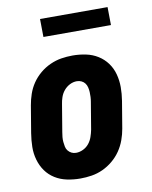

<svg xmlns="http://www.w3.org/2000/svg" viewBox="-82 -771 663 840"><g transform="rotate(-10 250.0 -351.0)"><path d="M207 8Q177 8 148 2Q119 -4 95 -19Q71 -34 55 -56.5Q39 -79 31 -107Q23 -135 23.5 -164.5Q24 -194 29 -225L49 -345Q53 -369 61.5 -394Q70 -419 85 -441Q100 -463 121 -480.5Q142 -498 166.5 -509Q191 -520 216 -524Q241 -528 266 -528Q296 -528 325 -522Q354 -516 378 -501Q402 -486 418.5 -463.5Q435 -441 442.5 -413Q450 -385 450 -355.5Q450 -326 445 -295L425 -175Q421 -151 412 -126Q403 -101 388 -79Q373 -57 352 -39.5Q331 -22 307 -11Q283 0 257.5 4Q232 8 207 8ZM208 -106Q224 -106 239.5 -113.5Q255 -121 265.5 -134Q276 -147 281.5 -163Q287 -179 290 -194L310 -314Q312 -325 312.5 -336Q313 -347 312.5 -357.5Q312 -368 309.5 -378.5Q307 -389 301 -397Q295 -405 285.5 -409.5Q276 -414 265 -414Q249 -414 234 -406.5Q219 -399 208 -386Q197 -373 191.5 -357Q186 -341 184 -326L164 -206Q162 -195 161 -184Q160 -173 161 -162.5Q162 -152 164 -141.5Q166 -131 172.5 -123Q179 -115 188 -110.5Q197 -106 208 -106ZM155 -630 154 -710H454L455 -630Z"/></g></svg>

Font: Iosevka SS18 Heavy
Style: Italic
Weight: 900
Italic angle: -9°
Monospace: yes
Designer: Belleve Invis
Foundry: Belleve Invis
Version: Version 25.1.1; ttfautohint (v1.8.4)